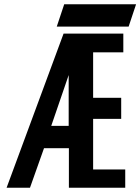

<svg xmlns="http://www.w3.org/2000/svg" viewBox="-20 -883 660 903"><path d="M282 -863H620L585 -758H247ZM279 -725H560V-637H418V-423H550V-324H418V-86H569V0H304V-186H187L121 0H11ZM303 -291V-530L221 -291Z"/></svg>

Font: JuliaMono Black
Style: Italic
Weight: 900
Italic angle: -9°
Monospace: yes
Designer: cormullion
Foundry: corm
Version: Version 0.057; ttfautohint (v1.8.4)